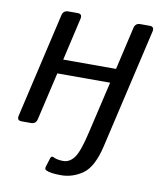

<svg xmlns="http://www.w3.org/2000/svg" viewBox="-81 -578 709 846"><g transform="rotate(10 273.5 -155.0)"><path d="M37.6 0Q15.6 0 20.5 -22L128.9 -490.7Q133.8 -512.7 155.8 -512.7H197.8Q219.7 -512.7 214.8 -490.7L170.9 -299.8H407.2L451.2 -490.7Q456.1 -512.7 478 -512.7H520Q542 -512.7 537.1 -490.7L413.1 45.4Q391.1 140.1 346.7 171.9Q302.2 203.6 249 203.6Q200.7 203.6 182.1 193.8Q173.8 189.5 177.2 178.2L189.5 138.7Q193.4 126 203.6 131.3Q220.7 140.1 248 140.1Q276.9 140.1 297.4 112.3Q317.9 84.5 337.9 -2.9L392.1 -235.4H155.8L106.4 -22Q101.6 0 79.6 0Z"/></g></svg>

Font: Istok Web
Style: Italic
Weight: 400
Italic angle: -13°
Designer: Andrey V. Panov
Foundry: Andrey V. Panov
Version: Version 1.0.2g